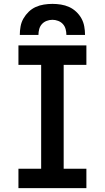

<svg xmlns="http://www.w3.org/2000/svg" viewBox="-20 -969 540 989"><path d="M75 0H425V-100H308V-635H425V-735H75V-635H192V-100H75ZM82 -789H178Q178 -804 182 -819Q186 -834 196 -845Q206 -856 220.5 -861.5Q235 -867 250 -867Q265 -867 279.5 -861.5Q294 -856 304 -845Q314 -834 318 -819Q322 -804 322 -789H418Q418 -811 414 -833Q410 -855 399.5 -874Q389 -893 372.5 -908.5Q356 -924 336 -933Q316 -942 294 -945.5Q272 -949 250 -949Q228 -949 206 -945.5Q184 -942 164 -933Q144 -924 128 -908.5Q112 -893 101 -874Q90 -855 86 -833Q82 -811 82 -789Z"/></svg>

Font: Iosevka SS09
Style: Bold
Weight: 700
Monospace: yes
Designer: Belleve Invis
Foundry: Belleve Invis
Version: Version 5.2.1; ttfautohint (v1.8.3)